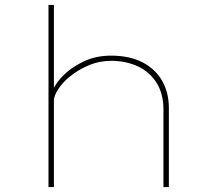

<svg xmlns="http://www.w3.org/2000/svg" viewBox="-20 -760 883 780"><path d="M177 0V-740H199V-375L186 -371Q197 -411 232 -448Q267 -485 318 -509.5Q369 -534 431 -534Q506 -534 558.5 -507Q611 -480 638.5 -432Q666 -384 666 -321V0H644V-316Q644 -378 617 -422Q590 -466 543 -489Q496 -512 434 -513Q383 -513 340 -494.5Q297 -476 265 -450Q233 -424 216 -397Q199 -370 199 -352V0H188Q176 0 173 0Q170 0 177 0Z"/></svg>

Font: Lexend Peta Thin
Style: Regular
Weight: 250
Version: Version 1.007